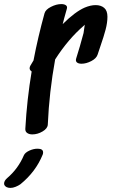

<svg xmlns="http://www.w3.org/2000/svg" viewBox="-113 -697 571 940"><path d="M71 31Q98 31 98 49Q98 56 96 60Q62 144 -13 205Q-23 212 -36.5 217.5Q-50 223 -62 223Q-73 223 -81 219Q-93 212 -93 202Q-93 188 -78 175Q-24 129 4 63Q10 50 30.5 40.5Q51 31 71 31ZM355 -672Q381 -672 397 -658.5Q413 -645 413 -615Q413 -586 404 -552Q395 -518 379 -472L365 -430Q359 -411 334 -398Q309 -385 286 -385Q271 -385 263.5 -391.5Q256 -398 260 -411Q278 -467 296 -535Q300 -566 302 -576L298 -572Q221 -506 157 -406Q128 -247 121 -87Q120 -68 95.5 -53.5Q71 -39 45 -39Q30 -39 20 -46Q10 -53 11 -67Q19 -211 42 -347Q32 -354 32 -363Q32 -369 36 -376L51 -401Q73 -516 105 -632Q110 -650 136.5 -663.5Q163 -677 187 -677Q202 -677 210 -671Q218 -665 214 -653Q198 -597 194 -579Q254 -639 302 -660Q331 -672 355 -672Z"/></svg>

Font: Sedgwick Ave
Style: Regular
Weight: 400
Designer: Kevin Burke, Pedro Vergani
Foundry: Google, Inc.
Version: Version 1.000